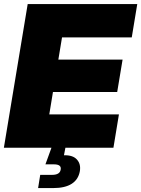

<svg xmlns="http://www.w3.org/2000/svg" viewBox="-22 -748 715 972"><path d="M-2.4 0 118.2 -727.5H672.9L645 -558.6H292L273.4 -446.3H598.6L571.3 -282.2H246.1L227.5 -168.9H580.1L552.2 0ZM170.9 204.1 181.6 137.2H241.7Q261.2 137.2 272.2 130.6Q283.2 124 285.2 110.4Q287.6 97.2 279.1 90.6Q270.5 84 250.5 84H208L245.6 -19.5H312.5L309.1 0L301.8 38.1Q346.7 36.6 367.4 59.6Q388.2 82.5 382.3 118.2Q375 160.6 341.1 182.4Q307.1 204.1 248 204.1Z"/></svg>

Font: Inter 28pt Black
Style: Italic
Weight: 900
Italic angle: -9.3988°
Designer: Rasmus Andersson
Foundry: rsms
Version: Version 4.001;git-66647c0bb